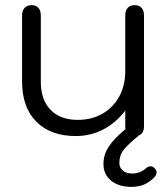

<svg xmlns="http://www.w3.org/2000/svg" viewBox="-20 -520 651 748"><path d="M590 152Q590 162 580 172Q561 191 540 199.5Q519 208 491 208Q442 208 412.5 183.5Q383 159 383 119Q383 82 404.5 50Q426 18 469 -17Q468 -21 468 -30V-89Q431 -41 382 -15.5Q333 10 275 10Q177 10 121.5 -46Q66 -102 66 -202V-460Q66 -479 76 -489.5Q86 -500 103 -500Q120 -500 129.5 -489.5Q139 -479 139 -460V-202Q139 -131 177 -92Q215 -53 283 -53Q337 -53 379 -77Q421 -101 444.5 -144Q468 -187 468 -243V-460Q468 -479 477.5 -489.5Q487 -500 505 -500Q522 -500 531.5 -489.5Q541 -479 541 -460V-30Q541 -21 540 -17Q540 -13 537 -8Q533 3 522 7Q479 42 462 63.5Q445 85 445 115Q445 133 458.5 144.5Q472 156 495 156Q526 156 548 136Q556 128 566 128Q575 128 582 135Q590 143 590 152Z"/></svg>

Font: Kodchasan
Style: Regular
Weight: 400
Version: Version 1.000; ttfautohint (v1.6)